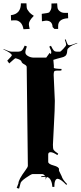

<svg xmlns="http://www.w3.org/2000/svg" viewBox="-35 -1091 477 1133"><path d="M286.1 -920.4 275.4 -931.2Q273.9 -969.2 236.3 -969.2Q231.4 -969.2 212.4 -965.3L211.4 -1009.3Q250 -1013.7 256.3 -1018.6V-1019.5Q268.6 -1034.7 268.6 -1050.3V-1070.3L302.2 -1071.3Q303.2 -1043 307.4 -1036.4Q311.5 -1029.8 317.4 -1024.4V-1025.4Q327.6 -1015.1 347.2 -1015.1H366.2L367.2 -983.4Q308.1 -980.5 308.1 -937.5V-920.4ZM49.3 -971.2 30.3 -970.2 29.3 -1001.5Q88.4 -1008.3 88.4 -1071.3H121.1Q121.1 -1043 126.5 -1034.7Q131.8 -1026.4 136 -1021.5Q140.1 -1016.6 140.9 -1015.6Q141.6 -1014.6 143.1 -1013.7Q147.9 -1008.3 164.6 -997.6Q135.3 -968.3 135.3 -949.2Q135.3 -940.4 140.1 -920.4L103.5 -918.5Q99.1 -945.3 85.4 -958.3Q71.8 -971.2 55.2 -971.2ZM234.9 -41 233.4 -47.9Q231 -47.9 208.5 -45.9V-50.8L230.5 -53.2Q223.1 -64 211.4 -64H157.7Q149.9 -64 117.7 -41.7Q85.4 -19.5 85.4 -6.8L77.6 22L63.5 18.1L73.7 -8.8Q73.7 -30.8 115.2 -86.4Q129.4 -105 129.4 -112.8L122.6 -695.8Q122.6 -704.1 108.2 -711.4Q93.8 -718.8 92 -726.8Q90.3 -734.9 75.9 -741Q61.5 -747.1 54.7 -747.1Q53.2 -747.1 19.5 -716.8L7.8 -732.9Q34.7 -760.7 34.7 -764.2Q34.7 -776.9 -15.1 -799.8L-14.2 -801.8Q20.5 -786.1 33.7 -786.1H72.8Q85 -786.1 93 -792.5Q101.1 -798.8 110.8 -821.8L123.5 -816.9Q114.7 -793.9 114.7 -781.5Q114.7 -769 130.6 -760Q146.5 -751 164.6 -751H237.8L257.8 -778.8L264.6 -772Q267.6 -774.9 267.6 -783.4Q267.6 -792 255.9 -815.9L265.6 -820.8Q276.9 -797.9 283.2 -792Q289.6 -786.1 299.8 -786.1H318.8Q322.8 -786.1 339.1 -803.5Q355.5 -820.8 355.5 -826.9Q355.5 -833 347.7 -856.9L352.5 -858.9Q360.4 -835.4 364 -829.8Q367.7 -824.2 372.6 -824.2H375.5Q385.3 -824.2 420.4 -837.9L421.4 -835.9Q389.2 -823.7 378.4 -815.9L365.7 -804.2Q361.8 -799.8 361.6 -790.5Q361.3 -781.2 358.4 -772.7Q355.5 -764.2 349.6 -760.3Q340.3 -753.9 330.6 -752.2Q320.8 -750.5 303 -744.9Q285.2 -739.3 279.8 -737.8L282.7 -704.1V-690.9Q282.7 -685.5 328.6 -684.1L326.7 -674.8Q319.8 -674.3 311.5 -674.3H299.8Q287.1 -674.3 284.7 -668.9Q281.7 -663.1 281.7 -648.9L288.6 -496.1Q288.6 -447.8 283.2 -354Q277.8 -260.3 277.3 -236.6Q276.9 -212.9 282.2 -205.6Q287.6 -198.2 308.6 -184.1L303.7 -175.8Q277.8 -192.9 263.7 -192.9Q249.5 -192.9 249.5 -179.2V-136.2Q249.5 -123 281.5 -114.5Q313.5 -106 313.5 -91.8L312.5 -87.9Q312.5 -83.5 319.8 -69.8Q327.1 -56.2 328.6 -51.8Q334.5 -30.8 360.8 -4.9L356.4 0Q326.7 -31.2 309.6 -35.2H308.6L305.7 -36.1Q285.6 -36.1 285.6 12.2L273.4 11.2Q273.4 -7.8 265.6 -25.4Q257.8 -43 241.7 -46.9L231.4 -28.8Q234.9 -36.6 234.9 -41Z"/></svg>

Font: Eater Caps
Style: Regular
Weight: 400
Version: Version 001.002